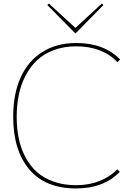

<svg xmlns="http://www.w3.org/2000/svg" viewBox="-20 -1065 735 1095"><path d="M665 -726.1 649.9 -710Q610.4 -753.4 550 -777.1Q489.7 -800.8 415 -800.8Q344.7 -800.8 287.6 -779.5Q230.5 -758.3 191.4 -721.4Q152.3 -684.6 125.7 -633.5Q99.1 -582.5 87.2 -523.7Q75.2 -464.8 75.2 -398.9Q75.2 -333.5 86.9 -276.1Q98.6 -218.8 124.8 -169.2Q150.9 -119.6 189.9 -84.5Q229 -49.3 286.1 -29.1Q343.3 -8.8 414.1 -8.8Q486.8 -8.8 547.4 -32.7Q607.9 -56.6 648.9 -99.1L663.1 -85Q571.3 9.8 414.1 9.8Q238.8 9.8 147 -98.9Q55.2 -207.5 55.2 -399.9Q55.2 -526.4 96.4 -620.4Q137.7 -714.4 219.5 -767.1Q301.3 -819.8 415 -819.8Q572.8 -819.8 665 -726.1ZM561 -1044.9 569.8 -1036.1 410.2 -874 250 -1036.1 258.8 -1044.9 410.2 -905.8Z"/></svg>

Font: Sinkin Sans 100 Thin
Style: Regular
Weight: 100
Designer: Keith Bates
Foundry: K-Type
Version: Sinkin Sans (version 1.0)  by Keith Bates   •   © 2014   www